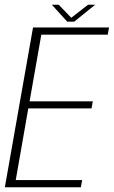

<svg xmlns="http://www.w3.org/2000/svg" viewBox="-36 -791 480 811"><path d="M-15.5 0H305.5L311 -30.5H30.5L83.5 -333H350.5L356 -363H89L138.5 -644.5H419L424.5 -675H103.5ZM248 -699.5H277.5L366 -771H336L265 -716L212 -771H183Z"/></svg>

Font: Anybody SemiCondensed ExtraLight
Style: Italic
Weight: 250
Width: 4
Italic angle: -10°
Version: Version 1.113;gftools[0.9.25]